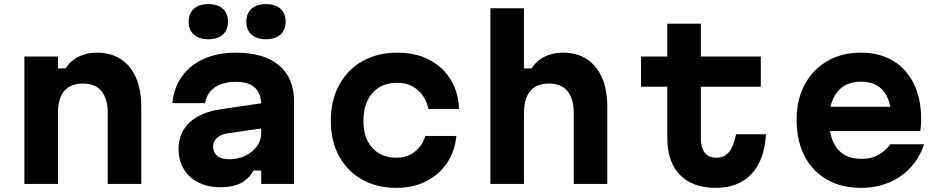

<svg xmlns="http://www.w3.org/2000/svg" viewBox="-20 -888 4540 927"><path d="M97.7 0V-614.9H259.7V-557.9H297.1Q319.2 -593.9 358.4 -613.9Q397.7 -633.8 447.4 -633.8Q515.2 -633.8 563 -602.7Q610.7 -571.6 636.4 -513.1Q662.1 -454.7 662.1 -371.5V0H500.1V-341.5Q500.1 -412.4 469.6 -448.6Q439.1 -484.7 380.3 -484.7Q320.6 -484.7 290.2 -448.6Q259.7 -412.4 259.7 -341.5V0Z M1251.8 -390.9V-269.3L1077.9 -244Q1046 -239.3 1027.5 -222.2Q1009 -205.2 1009 -180.1Q1009 -151.8 1028.5 -135.5Q1047.9 -119.2 1086.5 -119.2Q1130.3 -119.2 1165.2 -136.3Q1200.2 -153.3 1220.7 -182.2Q1241.3 -211 1241.3 -246.4V-380Q1241.3 -436.3 1211 -464.6Q1180.8 -492.9 1118 -492.9Q1076.4 -492.9 1044.7 -480.7Q1013.1 -468.4 994.3 -445.5Q975.5 -422.6 970.2 -390H812.2Q819.7 -465.9 859.4 -520.5Q899.1 -575.1 965.6 -604.5Q1032.1 -633.8 1119 -633.8Q1254.4 -633.8 1327.1 -572.6Q1399.8 -511.4 1399.8 -396.9V0H1241.3V-64.5H1203.8Q1182.5 -25.2 1143.7 -4.6Q1104.9 16 1045.1 16Q983.7 16 937.9 -7.1Q892.2 -30.2 867.2 -72Q842.2 -113.7 842.2 -168.9Q842.2 -247.4 895.3 -296.7Q948.4 -346.1 1046.1 -360.6ZM985.8 -698.5Q941.4 -698.5 916.2 -720.9Q890.9 -743.2 890.9 -783.4Q890.9 -823.5 916.2 -845.9Q941.4 -868.2 985.8 -868.2Q1030.9 -868.2 1055.8 -845.9Q1080.7 -823.5 1080.7 -783.4Q1080.7 -743.2 1055.8 -720.9Q1030.9 -698.5 985.8 -698.5ZM1264.1 -698.5Q1219.7 -698.5 1194.5 -720.9Q1169.3 -743.2 1169.3 -783.4Q1169.3 -823.5 1194.5 -845.9Q1219.7 -868.2 1264.1 -868.2Q1309.2 -868.2 1334.1 -845.9Q1359 -823.5 1359 -783.4Q1359 -743.2 1334.1 -720.9Q1309.2 -698.5 1264.1 -698.5Z M1894.2 19Q1799.2 19 1727.7 -21.5Q1656.1 -62 1616.7 -134.7Q1577.2 -207.4 1577.2 -304.4Q1577.2 -403.4 1617.3 -477.5Q1657.4 -551.6 1729.9 -592.7Q1802.3 -633.8 1898.3 -633.8Q1986.1 -633.8 2051.7 -599.8Q2117.4 -565.7 2155.3 -504.7Q2193.3 -443.7 2196.3 -362.1H2048.5Q2035.5 -420.9 1995.5 -454.6Q1955.6 -488.2 1897.2 -488.2Q1821.9 -488.2 1778.3 -439.1Q1734.7 -389.9 1734.7 -304.5Q1734.7 -221.5 1777.7 -174.1Q1820.6 -126.6 1894.2 -126.6Q1945.1 -126.6 1981.6 -154.7Q2018.2 -182.7 2034 -231.8H2183.3Q2176.5 -156.9 2137.8 -100.2Q2099.1 -43.5 2036.5 -12.3Q1973.9 19 1894.2 19Z M2347.7 0V-848H2509.7V-557.9H2547.1Q2569.2 -593.9 2608.4 -613.9Q2647.7 -633.8 2697.4 -633.8Q2765.2 -633.8 2813 -602.7Q2860.7 -571.6 2886.4 -513.1Q2912.1 -454.7 2912.1 -371.5V0H2750.1V-341.5Q2750.1 -412.4 2719.6 -448.6Q2689.1 -484.7 2630.3 -484.7Q2570.6 -484.7 2540.2 -448.6Q2509.7 -412.4 2509.7 -341.5V0Z M3363.8 -773.8V-614.9H3653.3V-469.3H3363.8V-222.3Q3363.8 -175.3 3382.6 -151Q3401.4 -126.6 3438.5 -126.6Q3476.6 -126.6 3498.8 -153Q3521 -179.5 3534 -239.7H3678Q3671.4 -114.9 3608.4 -48Q3545.4 19 3436 19Q3323.4 19 3262.6 -43.8Q3201.8 -106.7 3201.8 -222.3V-469.3H3075.1V-614.9H3201.8V-773.8Z M3957.3 -372.4H4333.5L4283.9 -310.9Q4283.9 -400.1 4246.8 -446.9Q4209.8 -493.7 4136.5 -493.7Q4062.9 -493.7 4023.1 -444.6Q3983.3 -395.6 3983.3 -310.9Q3983.3 -220.1 4022.3 -170.6Q4061.4 -121.1 4140.5 -121.1Q4185.4 -121.1 4220 -139.7Q4254.5 -158.3 4278.3 -191.4H4441.8Q4419.3 -125.5 4375.4 -78.3Q4331.4 -31 4270.3 -6Q4209.3 19 4136.1 19Q4041.6 19 3972 -21.1Q3902.4 -61.3 3864.3 -135.1Q3826.2 -209 3826.2 -310.9Q3826.2 -407.9 3865.6 -480.4Q3904.9 -552.9 3974.7 -593.3Q4044.6 -633.8 4136.5 -633.8Q4225.7 -633.8 4291 -595Q4356.3 -556.1 4391.9 -484Q4427.5 -411.9 4427.5 -311.5Q4427.5 -296.7 4426.2 -281.8Q4425 -266.8 4423.3 -255.1H3957.3Z"/></svg>

Font: Martian Mono SemiExpanded
Style: Regular
Weight: 400
Width: 6
Monospace: yes
Designer: Roman Shamin
Foundry: Evil Martians
Version: Version 1.000